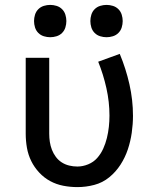

<svg xmlns="http://www.w3.org/2000/svg" viewBox="-20 -756 640 784"><path d="M296 8Q267 8 238.5 2.5Q210 -3 185 -16.5Q160 -30 140 -51.5Q120 -73 107.5 -98.5Q95 -124 90 -152.5Q85 -181 85 -210V-520H181V-210Q181 -193 183.5 -176.5Q186 -160 192 -144.5Q198 -129 208 -115.5Q218 -102 232 -93Q246 -84 262.5 -80Q279 -76 296 -76Q318 -76 340 -85Q362 -94 377 -111Q392 -128 401.5 -149Q411 -170 416.5 -192.5Q422 -215 424.5 -238Q427 -261 427 -284Q427 -340 414.5 -396Q402 -452 381 -504L469 -536Q494 -476 508.5 -412Q523 -348 523 -283Q523 -249 518 -214Q513 -179 502 -146Q491 -113 472 -83.5Q453 -54 426 -32Q399 -10 365 -1Q331 8 296 8ZM415 -604Q402 -604 389 -608Q376 -612 366.5 -621.5Q357 -631 353 -644Q349 -657 349 -670Q349 -683 353 -696Q357 -709 366.5 -718.5Q376 -728 389 -732Q402 -736 415 -736Q428 -736 441 -732Q454 -728 463.5 -718.5Q473 -709 477 -696Q481 -683 481 -670Q481 -657 477 -644Q473 -631 463.5 -621.5Q454 -612 441 -608Q428 -604 415 -604ZM185 -604Q172 -604 159 -608Q146 -612 136.5 -621.5Q127 -631 123 -644Q119 -657 119 -670Q119 -683 123 -696Q127 -709 136.5 -718.5Q146 -728 159 -732Q172 -736 185 -736Q198 -736 211 -732Q224 -728 233.5 -718.5Q243 -709 247 -696Q251 -683 251 -670Q251 -657 247 -644Q243 -631 233.5 -621.5Q224 -612 211 -608Q198 -604 185 -604Z"/></svg>

Font: Iosevka Fixed Medium Extended
Style: Regular
Weight: 500
Width: 7
Monospace: yes
Designer: Belleve Invis
Foundry: Belleve Invis
Version: Version 24.1.1; ttfautohint (v1.8.4)